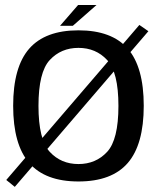

<svg xmlns="http://www.w3.org/2000/svg" viewBox="-20 -720 639 766"><path d="M5 -2 39 25.5 572 -595.5 536 -620.5ZM293 4Q426 4 489.8 -69.8Q553.5 -143.5 553.5 -298Q553.5 -452.5 489.8 -525.8Q426 -599 293 -599Q160.5 -599 96.5 -525.8Q32.5 -452.5 32.5 -298Q32.5 -143.5 96.5 -69.8Q160.5 4 293 4ZM293 -65.5Q223.5 -65.5 178.5 -114.2Q133.5 -163 133.5 -297.5Q133.5 -432 178.5 -480.5Q223.5 -529 293 -529Q362.5 -529 407.5 -480.5Q452.5 -432 452.5 -297.5Q452.5 -163 407.5 -114.2Q362.5 -65.5 293 -65.5ZM219.5 -617H270.5L365 -700H291.5Z"/></svg>

Font: Anybody Thin
Style: Regular
Weight: 400
Version: Version 1.113;gftools[0.9.25]